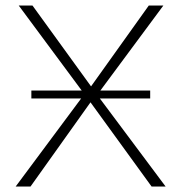

<svg xmlns="http://www.w3.org/2000/svg" viewBox="-20 -678 666 698"><path d="M531 0 309 -306 91 0H37L275 -320H94V-349H277L48 -658H98L311 -364L521 -658H574L345 -349H526V-320H343L582 0Z"/></svg>

Font: Ysabeau SC Light
Style: Regular
Weight: 300
Designer: Christian Thalmann (Catharsis Fonts)
Version: Version 0.003